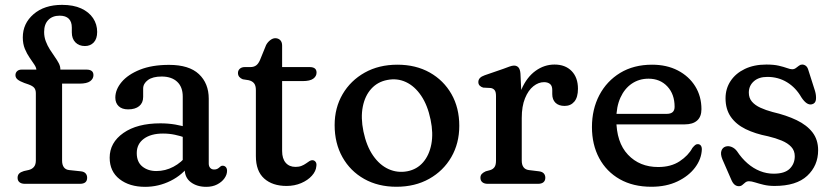

<svg xmlns="http://www.w3.org/2000/svg" viewBox="-20 -741 3358 774"><path d="M230.3 -93.4Q230.3 -76.5 237.5 -66.7Q244.6 -56.9 258.9 -55.4L305.9 -50.4Q318.9 -49 325.1 -42Q331.3 -35 331.3 -24.4Q331.3 0 302.3 0H79.9Q66.5 0 58.7 -6.3Q50.9 -12.6 50.9 -24Q50.9 -35.2 57.2 -41.4Q63.5 -47.6 76.3 -51.4L95.9 -55.8Q109.2 -59.1 116.8 -68.2Q124.5 -77.3 124.5 -94.2V-365Q124.5 -379 118 -386.9Q111.6 -394.8 94.1 -401L77.9 -406.6Q59.9 -413.3 51.1 -420.4Q42.3 -427.6 42.3 -438Q42.3 -447.7 48.9 -454Q55.5 -460.4 67.1 -460.4H156.3L126.9 -434.2V-457.2Q126.9 -468 118.5 -480.5Q110.2 -493 99.4 -508.5Q88.6 -524 80.2 -544.1Q71.9 -564.2 71.9 -590.2Q71.9 -646.3 115.3 -683.9Q158.7 -721.4 230.3 -721.4Q275.8 -721.4 307.3 -707Q338.7 -692.5 355.2 -667.8Q371.7 -643.1 371.7 -612.4Q371.7 -584.6 358 -570Q344.2 -555.4 322.5 -555.4Q298.5 -555.4 284 -570.2Q269.5 -585 269.5 -610.4V-630.2Q269.5 -653.4 257.2 -665.6Q244.8 -677.8 220.6 -677.8Q191.5 -677.8 174.7 -660.5Q157.9 -643.3 157.9 -612.1Q157.9 -592 164.6 -574.5Q171.2 -557 180.9 -541.7Q190.6 -526.3 200.3 -512.7Q210 -499.1 216.7 -486.5Q223.3 -473.9 223.3 -462.2V-435.6L204.9 -460.4H328.9Q342.5 -460.4 349.6 -454.9Q356.7 -449.5 356.7 -438.1Q356.7 -423.4 343.4 -413.6Q330.1 -403.9 300.3 -403.9H230.3Z M724.7 -58.8V-77.2L716.7 -88.8V-351.5Q716.7 -390.6 694.1 -411.5Q671.6 -432.5 631.6 -432.5Q595.5 -432.5 576.3 -418.3Q557.1 -404.1 557.1 -383.7V-350.3Q557.1 -326.3 541.1 -313.2Q525.1 -300.1 496.5 -300.1Q471.7 -300.1 458.3 -313Q444.9 -326 444.9 -347.3Q444.9 -380 470.3 -410.3Q495.7 -440.6 544.2 -460.1Q592.7 -479.5 661.6 -479.5Q742.1 -479.5 781.8 -442.3Q821.5 -405 821.5 -343.1V-81.6Q821.5 -70.8 827.3 -64.3Q833 -57.7 843.2 -57.7Q850.7 -57.7 855.3 -60Q859.8 -62.2 863.1 -65.1Q866.5 -68.1 869.7 -70.6Q872.9 -73 877.2 -73Q885.3 -73 890.3 -67.5Q895.3 -62 895.3 -52.4Q895.3 -37 884.8 -22.1Q874.2 -7.2 855.4 2.5Q836.6 12.2 811.5 12.2Q774.1 12.2 749.4 -6.4Q724.7 -24.9 724.7 -58.8ZM422.1 -105.3Q422.1 -166 477.4 -204.9Q532.8 -243.8 626.8 -243.8Q657.6 -243.8 686.7 -238.9Q715.7 -234 736.9 -226L727.3 -185.8Q707.1 -193.1 684.8 -197.8Q662.5 -202.6 637 -202.6Q588.5 -202.6 559.9 -181.6Q531.3 -160.6 531.3 -123.9Q531.3 -87.9 553.9 -69.7Q576.5 -51.5 610.3 -51.5Q646.4 -51.5 679 -68.7Q711.6 -85.8 735.3 -116.9L747.7 -80.7Q716.6 -36.2 667.8 -12Q619 12.2 565.1 12.2Q501.9 12.2 462 -18.9Q422.1 -50 422.1 -105.3Z M982.5 -417.7 958.7 -421.4Q949.8 -424.8 944.5 -431.2Q939.3 -437.7 939.3 -446.9Q939.3 -457 946.7 -463.8Q954.2 -470.6 966.4 -470.6H989.3Q1002.9 -470.6 1012.1 -477Q1021.3 -483.3 1028.2 -499.2L1052.7 -559.4Q1059.2 -571.5 1069.6 -579.3Q1079.9 -587 1089.5 -587Q1101.8 -587 1109.6 -579.3Q1117.3 -571.5 1117.3 -557.4V-132.2Q1117.3 -101.6 1131.7 -84.9Q1146.1 -68.2 1171.3 -68.2Q1185.1 -68.2 1195.4 -72.3Q1205.7 -76.4 1213.5 -82Q1221.2 -87.6 1227.6 -91.6Q1234 -95.6 1239.7 -95.2Q1247.1 -95 1252.1 -88.7Q1257.1 -82.3 1255.3 -71.2Q1253.8 -50.9 1237.3 -32.6Q1220.8 -14.2 1194 -2.8Q1167.2 8.6 1135.3 8.6Q1078.3 8.6 1044.9 -21.4Q1011.5 -51.3 1011.5 -111.8V-377.9Q1011.5 -395.9 1004.3 -405Q997.2 -414.2 982.5 -417.7ZM1067.7 -414.1V-470.6H1228.3Q1241.9 -470.6 1249 -465.2Q1256.1 -459.7 1256.1 -448.3Q1256.1 -433.6 1242.8 -423.8Q1229.5 -414.1 1199.7 -414.1Z M1582 -480.2Q1656.1 -480.2 1712.3 -448.7Q1768.4 -417.1 1800 -361.7Q1831.5 -306.2 1831.5 -233.9Q1831.5 -163.3 1799.4 -107.7Q1767.2 -52.1 1710.1 -20.1Q1653 11.9 1578.2 11.9Q1504.3 11.9 1448.1 -19.7Q1392 -51.3 1360.5 -107.4Q1329 -163.5 1329 -236.7Q1329 -306.2 1361.1 -361.3Q1393.3 -416.3 1450.3 -448.3Q1507.3 -480.2 1582 -480.2ZM1622.2 -50.6Q1660.7 -58.1 1685.5 -86.6Q1710.3 -115.1 1718.8 -159.6Q1727.3 -204 1715.8 -258.6Q1703.8 -316.8 1677.8 -355.2Q1651.8 -393.7 1616.5 -410.1Q1581.3 -426.6 1541.1 -418.6Q1502.4 -411.3 1476.8 -383.2Q1451.2 -355.1 1442.5 -310.9Q1433.7 -266.7 1445.1 -211Q1457.4 -152.2 1483.9 -113.9Q1510.4 -75.5 1546.4 -59.3Q1582.3 -43.1 1622.2 -50.6Z M2061.2 -264Q2061.2 -333.3 2082.6 -381.8Q2104 -430.3 2139.2 -455.6Q2174.3 -480.8 2215.3 -480.8Q2258.9 -480.8 2284.4 -454.6Q2309.9 -428.4 2309.9 -383.2Q2309.9 -348.8 2295.3 -331.4Q2280.6 -314 2256.3 -314Q2232.3 -314 2219.3 -326.7Q2206.3 -339.5 2206.3 -361.6V-378Q2206.3 -395.3 2197.2 -402.5Q2188 -409.8 2173.2 -409.8Q2150.9 -409.8 2130.3 -393.5Q2109.7 -377.2 2096.5 -344.9Q2083.3 -312.7 2083.3 -265.2ZM2078.1 -444.2 2083.3 -332.4V-93.4Q2083.3 -76.5 2090.5 -66.9Q2097.6 -57.3 2111.9 -55.4L2152.9 -50.4Q2165.9 -48.8 2172.1 -41.9Q2178.3 -35 2178.3 -24.4Q2178.3 -12.8 2170.8 -6.4Q2163.2 0 2149.3 0H1945.7Q1932.3 0 1924.5 -6.4Q1916.7 -12.8 1916.7 -24.4Q1916.7 -34 1922.3 -39.9Q1927.9 -45.8 1938.1 -50.4L1956.5 -55.4Q1967.4 -58.9 1973.4 -67.3Q1979.5 -75.7 1979.5 -93.4V-354.2Q1979.5 -370.4 1974.1 -377.3Q1968.8 -384.2 1958.9 -386.2L1927.9 -387.8Q1919 -390.4 1913.6 -396Q1908.3 -401.6 1908.3 -410.2Q1908.3 -419.6 1914.6 -426.4Q1921 -433.2 1933.9 -437.6L2009.3 -463.6Q2022.6 -468.5 2033.6 -472.6Q2044.6 -476.6 2051.9 -476.6Q2063.3 -476.6 2070 -469.2Q2076.7 -461.8 2078.1 -444.2Z M2807.7 -300.8Q2807.7 -270.6 2790.3 -255.1Q2772.9 -239.6 2740.1 -239.6H2427.7V-282H2667.9Q2699.5 -282 2699.5 -310.4Q2699.5 -361.4 2670.2 -392.6Q2640.9 -423.8 2594.3 -423.8Q2556.5 -423.8 2527.1 -403.9Q2497.7 -384 2481.1 -347.4Q2464.5 -310.8 2464.5 -260.4Q2464.5 -167 2511.5 -117.4Q2558.4 -67.7 2633.3 -67.7Q2684.8 -67.7 2719.9 -90.9Q2754.9 -114.1 2771.1 -144.5Q2777.8 -152.7 2782.7 -156.5Q2787.5 -160.3 2793.5 -159.9Q2800.7 -159.7 2805 -154.4Q2809.3 -149 2809.3 -138.7Q2807.8 -99.9 2782 -65.6Q2756.2 -31.2 2711.1 -9.7Q2665.9 11.9 2605.8 11.9Q2532.2 11.9 2478.4 -18.6Q2424.6 -49.2 2395.4 -103.6Q2366.3 -158 2366.3 -228.8Q2366.3 -300.5 2396 -357.3Q2425.8 -414.1 2480.2 -447.2Q2534.7 -480.2 2608.7 -480.2Q2667.7 -480.2 2712.5 -457Q2757.3 -433.7 2782.5 -393.3Q2807.7 -352.8 2807.7 -300.8Z M3073.4 -431Q3038.6 -431 3018.7 -413.1Q2998.7 -395.2 2998.7 -367.8Q2998.7 -345.7 3011.4 -331.1Q3024 -316.5 3045.6 -306.7Q3067.1 -296.8 3094.4 -289.5Q3150.2 -276.5 3191.5 -256.6Q3232.8 -236.7 3255.5 -207.2Q3278.1 -177.6 3278.1 -135.4Q3278.1 -73.4 3234.2 -32.4Q3190.3 8.6 3102.3 8.6Q3078.3 8.6 3058.6 3.9Q3038.8 -0.9 3024.1 -5.6Q3009.3 -10.4 2999.5 -10.4Q2990.6 -10.4 2984.5 -5.4Q2978.4 -0.4 2972.6 4.6Q2966.8 9.6 2958.5 9.6Q2948.7 9.6 2941 3.1Q2933.3 -3.5 2927.5 -17.8L2892.1 -98.8Q2883.7 -119.5 2888.1 -132.9Q2892.6 -146.3 2905.1 -150.2Q2916.8 -153.8 2929.5 -148.6Q2942.2 -143.4 2951.1 -131.4Q2970.1 -102.6 2993.6 -82.3Q3017.1 -62 3043.8 -51.4Q3070.5 -40.8 3098.7 -40.8Q3143.4 -40.8 3163.6 -60.9Q3183.9 -80.9 3183.9 -111.2Q3183.9 -133.7 3169.8 -148.8Q3155.7 -164 3131.3 -174.2Q3106.8 -184.4 3076.3 -191.6Q3024.3 -201.7 2985.7 -220.6Q2947.2 -239.6 2926 -270.1Q2904.8 -300.7 2904.8 -344.8Q2904.8 -383.7 2925.2 -414.5Q2945.6 -445.3 2982.7 -463.1Q3019.8 -480.8 3069.5 -480.8Q3099.3 -480.8 3119.6 -476.1Q3139.8 -471.3 3152.8 -466.6Q3165.8 -461.8 3173.3 -461.8Q3181.7 -461.8 3188.2 -466.6Q3194.7 -471.3 3200.8 -476.1Q3206.8 -480.8 3213.7 -480.8Q3221.8 -480.8 3228.7 -475.5Q3235.6 -470.1 3238.9 -457.8L3265.5 -374.4Q3270.7 -357 3269.4 -340.8Q3268.1 -324.5 3253.3 -320.6Q3242.6 -317.9 3232.1 -324.9Q3221.5 -332 3210.7 -348.4Q3188.2 -387.7 3152.9 -409.3Q3117.5 -431 3073.4 -431Z"/></svg>

Font: Fraunces SuperSoft
Style: Regular
Weight: 900
Version: Version 1.000;[b76b70a41]